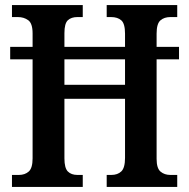

<svg xmlns="http://www.w3.org/2000/svg" viewBox="-20 -734 742 754"><path d="M27 0V-47H54Q78 -47 93 -60.5Q108 -74 108 -112V-501H20V-550H108V-603Q108 -642 91 -654.5Q74 -667 50 -667H27V-714H305V-667H284Q260 -667 246.5 -654.5Q233 -642 233 -604V-550H471V-602Q471 -641 456.5 -654Q442 -667 416 -667H399V-714H676V-667H649Q625 -667 610 -654Q595 -641 595 -602V-550H683V-501H595V-110Q595 -73 610.5 -60Q626 -47 649 -47H676V0H399V-47H417Q442 -47 456.5 -61Q471 -75 471 -114V-346H233V-112Q233 -74 246.5 -60.5Q260 -47 284 -47H305V0ZM233 -401H471V-501H233Z"/></svg>

Font: Noto Serif Myanmar Cond SemBd
Style: Regular
Weight: 600
Width: 3
Designer: Ben Mitchell and the Monotype Design Team
Foundry: Monotype Imaging Inc.
Version: Version 2.106; ttfautohint (v1.8.4.7-5d5b)